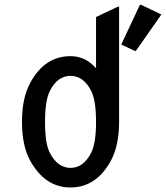

<svg xmlns="http://www.w3.org/2000/svg" viewBox="-20 -785 704 814"><path d="M73.2 -268.6Q73.2 -370.1 108.4 -434.1Q169.4 -546.9 278.8 -546.9Q342.3 -546.9 387.2 -495.6V-712.9L480 -756.8H484.9V-268.6Q484.9 -167 449.7 -103Q387.7 9.8 278.8 9.8Q171.4 9.8 108.4 -103Q73.2 -166 73.2 -268.6ZM170.9 -268.6Q170.9 -176.8 190.9 -137.7Q224.1 -73.2 278.8 -73.2Q334 -73.2 366.7 -137.7Q387.2 -178.2 387.2 -268.6Q387.2 -358.9 366.7 -399.4Q334.5 -463.4 278.8 -463.4Q223.1 -463.4 190.9 -398.4Q170.9 -357.9 170.9 -268.6ZM573.2 -764.6H578.1L664.1 -723.6L556.2 -569.3H551.3L494.1 -596.2Z"/></svg>

Font: Nova Oval
Style: Book
Weight: 400
Version: Version 2.000